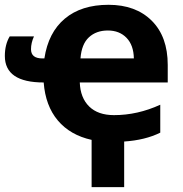

<svg xmlns="http://www.w3.org/2000/svg" viewBox="-20 -576 755 792"><path d="M312 -335H532.2Q531.2 -389.6 502 -419.9Q472.7 -450.2 424.8 -450.2Q377 -450.2 346.7 -422.1Q316.4 -394 312 -335ZM450.2 -101.1Q547.4 -101.1 641.1 -144V-28.8Q579.1 2 492.2 7.8V195.8H357.9V1Q269.5 -18.6 218.5 -79.1Q167.5 -139.6 160.2 -235.8Q0 -235.8 0 -345.2Q0 -392.1 20 -425.8H120.1Q107.9 -398.9 107.9 -373Q107.9 -335 154.8 -335H163.1Q179.2 -441.9 247.3 -499Q315.4 -556.2 427.7 -556.2Q540 -556.2 606 -490.5Q671.9 -424.8 671.9 -308.1V-235.8H309.1Q311.5 -172.4 347.9 -136.7Q384.3 -101.1 450.2 -101.1Z"/></svg>

Font: OpenSans-Bold
Style: Bold
Weight: 700
Foundry: Ascender Corporation
Version: Version 1.10